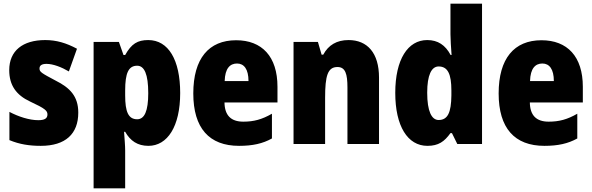

<svg xmlns="http://www.w3.org/2000/svg" viewBox="-20 -780 3209 1040"><path d="M404 -170C404 -259 358 -305 282 -343C205 -384 194 -390 194 -409C194 -426 207 -434 232 -434C268 -434 314 -416 353 -393L397 -516C339 -547 286 -563 225 -563C103 -563 30 -505 30 -400C30 -318 68 -265 143 -230C225 -192 237 -180 237 -160C237 -138 221 -129 187 -129C139 -129 80 -148 31 -174V-21C86 2 140 10 201 10C335 10 404 -55 404 -170Z M783 -563C725 -563 692 -543 658 -482H649L624 -553H487V240H658V36C658 9 655 -23 652 -66H658C686 -17 725 10 784 10C887 10 956 -95 956 -276C956 -456 892 -563 783 -563ZM723 -424C762 -424 783 -378 783 -275C783 -179 763 -134 723 -134C675 -134 658 -175 658 -263V-290C658 -384 676 -424 723 -424Z M1259 -562C1111 -562 1027 -463 1027 -274C1027 -86 1113 10 1275 10C1348 10 1403 -2 1453 -30V-164C1399 -133 1355 -121 1298 -121C1230 -121 1197 -156 1196 -225H1483V-310C1483 -474 1399 -562 1259 -562ZM1264 -436C1302 -436 1326 -405 1326 -341H1197C1199 -410 1226 -436 1264 -436Z M1868 -563C1804 -563 1759 -536 1731 -484H1722L1702 -553H1570V0H1741V-250C1741 -370 1755 -417 1808 -417C1851 -417 1862 -379 1862 -306V0H2033V-360C2033 -493 1970 -563 1868 -563Z M2295 10C2355 10 2387 -13 2420 -59H2428L2457 0H2591V-760H2420V-595C2420 -566 2423 -525 2426 -482H2421C2392 -536 2352 -563 2294 -563C2189 -563 2121 -458 2121 -277C2121 -97 2188 10 2295 10ZM2356 -130C2318 -130 2294 -177 2294 -278C2294 -373 2317 -420 2356 -420C2406 -420 2425 -378 2425 -290V-263C2424 -170 2405 -130 2356 -130Z M2913 -562C2765 -562 2681 -463 2681 -274C2681 -86 2767 10 2929 10C3002 10 3057 -2 3107 -30V-164C3053 -133 3009 -121 2952 -121C2884 -121 2851 -156 2850 -225H3137V-310C3137 -474 3053 -562 2913 -562ZM2918 -436C2956 -436 2980 -405 2980 -341H2851C2853 -410 2880 -436 2918 -436Z"/></svg>

Font: Noto Sans Armenian Condensed Black
Style: Regular
Weight: 900
Width: 3
Designer: Monotype Design Team
Foundry: Monotype Imaging Inc.
Version: Version 2.008